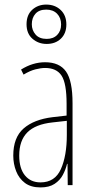

<svg xmlns="http://www.w3.org/2000/svg" viewBox="-20 -809 406 839"><path d="M177 -537Q240 -537 268.5 -496.5Q297 -456 297 -358V0H276L275 -93H273Q267 -68 254.5 -44.5Q242 -21 218.5 -5.5Q195 10 157 10Q115 10 89 -9.5Q63 -29 50.5 -61Q38 -93 38 -129Q38 -208 83 -247.5Q128 -287 210 -297L271 -304V-355Q271 -445 249 -478.5Q227 -512 177 -512Q159 -512 135 -506Q111 -500 83 -483L72 -505Q123 -537 177 -537ZM209 -274Q135 -266 99.5 -230.5Q64 -195 64 -129Q64 -73 89 -42.5Q114 -12 157 -12Q220 -12 246 -70Q272 -128 272 -220V-281ZM184 -617Q148 -617 122 -639.5Q96 -662 96 -703Q96 -744 121 -766.5Q146 -789 182 -789Q220 -789 245 -765.5Q270 -742 270 -702Q270 -663 246 -640Q222 -617 184 -617ZM184 -639Q213 -639 230 -656.5Q247 -674 247 -702Q247 -731 229.5 -749Q212 -767 182 -767Q151 -767 135 -749Q119 -731 119 -703Q119 -677 135.5 -658Q152 -639 184 -639Z"/></svg>

Font: Noto Sans Thai ExtCond Thin
Style: Regular
Weight: 100
Width: 2
Designer: Monotype Design Team
Foundry: Monotype Imaging Inc.
Version: Version 2.002; ttfautohint (v1.8.4.7-5d5b)